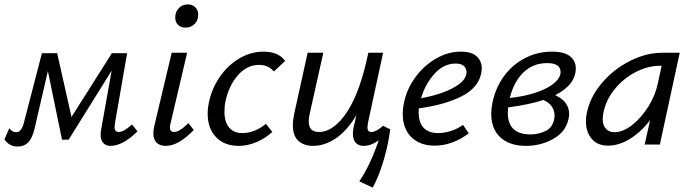

<svg xmlns="http://www.w3.org/2000/svg" viewBox="-27 -655 3126 870"><path d="M596 -60Q530 6 473 6Q453 6 441 -7Q429 -20 429 -46Q429 -57 432 -72L479 -335L284 -22H254L190 -333L130 -74Q120 -30 101.5 -10.5Q83 9 53 9Q34 9 20 1.5Q6 -6 -7 -23L15 -74Q28 -56 47 -56Q70 -56 81 -98L163 -414H232L297 -125L480 -414H549L494 -97Q492 -83 492 -79Q492 -57 511 -57Q534 -57 571 -91Z M668 -50Q668 -63 671 -79L751 -416H821L746 -97Q743 -87 743 -77Q743 -57 762 -57Q774 -57 789.5 -66.5Q805 -76 827 -97L851 -66Q782 6 724 6Q698 6 683 -8Q668 -22 668 -50ZM767 -576Q767 -601 783 -618Q799 -635 824 -635Q845 -635 858 -622Q871 -609 871 -588Q871 -562 854.5 -546Q838 -530 814 -530Q792 -530 779.5 -542.5Q767 -555 767 -576Z M1147 -361Q1092 -361 1051 -314Q1010 -267 995 -197Q990 -175 990 -148Q990 -103 1011 -77.5Q1032 -52 1071 -52Q1100 -52 1128 -63.5Q1156 -75 1178 -94L1207 -57Q1175 -28 1135 -11Q1095 6 1054 6Q990 6 952 -33.5Q914 -73 914 -140Q914 -165 920 -192Q933 -255 969.5 -307.5Q1006 -360 1058 -390.5Q1110 -421 1167 -421Q1235 -421 1265 -379L1214 -331Q1189 -361 1147 -361Z M1741 -69Q1734 -7 1712.5 67.5Q1691 142 1662 195L1601 167Q1650 95 1689 -19Q1654 6 1620 6Q1598 6 1585 -8Q1572 -22 1572 -49Q1572 -62 1575 -77L1588 -133Q1545 -62 1494.5 -28Q1444 6 1391 6Q1350 6 1325 -17Q1300 -40 1300 -87Q1300 -111 1306 -139L1367 -416H1438L1378 -147Q1372 -123 1372 -105Q1372 -57 1418 -57Q1485 -57 1545 -147Q1605 -237 1642 -416H1709L1640 -97Q1638 -81 1638 -77Q1638 -57 1656 -57Q1677 -57 1709 -85Z M2156 -345Q2156 -333 2153 -321Q2140 -257 2064.5 -218.5Q1989 -180 1871 -164Q1870 -158 1870 -146Q1870 -101 1892 -76.5Q1914 -52 1959 -52Q1985 -52 2014.5 -61Q2044 -70 2071 -89L2097 -51Q2062 -24 2022.5 -9.5Q1983 5 1943 5Q1876 5 1837 -33.5Q1798 -72 1798 -138Q1798 -164 1804 -192Q1817 -253 1855.5 -305.5Q1894 -358 1948.5 -389.5Q2003 -421 2061 -421Q2109 -421 2132.5 -400Q2156 -379 2156 -345ZM2037 -367Q1984 -367 1942 -321Q1900 -275 1881 -210Q1974 -227 2030.5 -259Q2087 -291 2087 -328Q2087 -344 2075.5 -355.5Q2064 -367 2037 -367Z M2489 -224Q2552 -194 2552 -139Q2552 -128 2549 -116Q2537 -58 2480.5 -26Q2424 6 2356 6Q2283 6 2241 -32Q2199 -70 2199 -139Q2199 -164 2205 -192Q2219 -259 2257.5 -311Q2296 -363 2352.5 -392Q2409 -421 2474 -421Q2530 -421 2556 -400Q2582 -379 2582 -346Q2582 -271 2489 -224ZM2513 -329Q2513 -369 2452 -369Q2388 -369 2344.5 -326.5Q2301 -284 2283 -211Q2380 -222 2441 -251.5Q2502 -281 2512 -318Q2513 -321 2513 -329ZM2486 -131Q2486 -155 2472.5 -173.5Q2459 -192 2435 -202Q2376 -182 2275 -168Q2274 -159 2274 -144Q2274 -46 2376 -46Q2413 -46 2444.5 -61Q2476 -76 2484 -114Q2486 -126 2486 -131Z M3053 -416 2963 0H2894L2919 -111Q2879 -58 2828.5 -26.5Q2778 5 2729 5Q2680 5 2654 -26Q2628 -57 2628 -105Q2628 -126 2632 -143Q2647 -216 2700 -278.5Q2753 -341 2827 -378.5Q2901 -416 2974 -416ZM2954 -278 2971 -357H2965Q2908 -357 2852.5 -328Q2797 -299 2757.5 -250Q2718 -201 2707 -143Q2704 -128 2704 -116Q2704 -87 2718.5 -71.5Q2733 -56 2757 -56Q2796 -56 2837.5 -88.5Q2879 -121 2911 -172.5Q2943 -224 2954 -278Z"/></svg>

Font: Ysabeau Medium
Style: Italic
Weight: 500
Italic angle: -12°
Designer: Christian Thalmann (Catharsis Fonts)
Version: Version 0.003